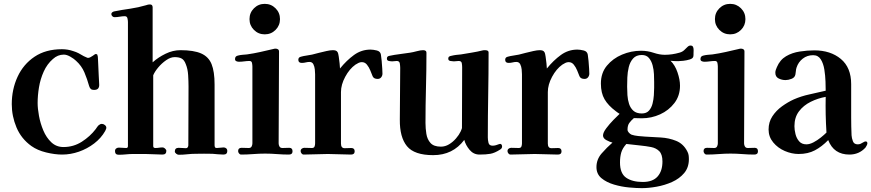

<svg xmlns="http://www.w3.org/2000/svg" viewBox="-20 -799 4516 995"><path d="M531 -137Q531 -133 529 -129Q527 -125 525 -120Q504 -83 468 -55.5Q432 -28 389 -13Q346 2 302 2Q264 2 219 -9Q174 -20 143 -42Q90 -80 65.5 -138.5Q41 -197 41 -259Q41 -336 71 -401Q101 -466 159 -505Q217 -544 301 -544Q316 -544 331 -541.5Q346 -539 360 -534Q374 -530 387.5 -523Q401 -516 414 -508Q417 -507 425 -503Q433 -499 436 -499Q442 -499 448.5 -502.5Q455 -506 461 -510Q466 -513 469.5 -516Q473 -519 476 -519Q483 -519 484.5 -515Q486 -511 487 -505Q488 -498 488 -487Q488 -476 489 -466Q490 -441 491.5 -410.5Q493 -380 494 -362Q495 -349 489 -341Q483 -333 467 -333Q456 -333 450.5 -338Q445 -343 442 -353Q432 -389 417.5 -423.5Q403 -458 374 -484Q364 -494 345 -505Q326 -516 311 -516Q279 -516 254 -493Q224 -467 206.5 -428Q189 -389 182 -346.5Q175 -304 175 -265Q175 -237 182 -198.5Q189 -160 204.5 -123Q220 -86 246 -61.5Q272 -37 309 -37Q361 -37 404 -64.5Q447 -92 476 -130Q480 -135 482.5 -139.5Q485 -144 489 -148Q494 -152 498 -154.5Q502 -157 508 -157Q516 -157 523.5 -151Q531 -145 531 -137Z M1158 -17Q1158 2 1138 2Q1124 2 1109.5 0.5Q1095 -1 1081 -2Q1059 -3 1037.5 -2.5Q1016 -2 994 -2Q972 -2 950.5 0.5Q929 3 906 3Q900 3 893 -2.5Q886 -8 886 -14Q886 -33 906 -33Q916 -33 925 -32Q934 -31 944 -31Q950 -31 953 -36Q956 -41 956 -46Q956 -122 956.5 -198.5Q957 -275 957 -351Q957 -377 955 -409.5Q953 -442 943 -466Q935 -488 921.5 -495.5Q908 -503 885 -503Q864 -503 841 -487Q818 -471 800 -449.5Q782 -428 774 -409V-42Q774 -32 785 -32Q795 -32 804 -33.5Q813 -35 823 -35Q829 -35 835.5 -29Q842 -23 842 -17Q842 2 822 2Q800 2 778 0.5Q756 -1 733 -1H671Q652 -1 633 1Q614 3 595 3Q576 3 576 -16Q576 -25 582 -29.5Q588 -34 596 -34Q606 -34 615 -33Q624 -32 634 -32Q643 -32 643 -42V-685Q643 -693 640.5 -704Q638 -715 627 -715Q614 -715 600.5 -712.5Q587 -710 573 -710Q567 -710 562 -715Q557 -720 557 -726Q557 -732 562 -735.5Q567 -739 572 -740Q590 -744 612.5 -747.5Q635 -751 655 -754Q696 -760 737 -772Q747 -776 757 -776Q771 -776 771 -761V-476Q800 -502 838 -520.5Q876 -539 915 -539Q984 -539 1022.5 -522Q1061 -505 1076.5 -466.5Q1092 -428 1092 -361V-46Q1092 -41 1094 -36.5Q1096 -32 1103 -32Q1112 -32 1121 -33.5Q1130 -35 1139 -35Q1147 -35 1152.5 -30Q1158 -25 1158 -17Z M1496 -15Q1496 2 1477 2Q1447 2 1415.5 -0.5Q1384 -3 1354 -3Q1324 -3 1292 -0.5Q1260 2 1230 2Q1223 2 1218.5 -4Q1214 -10 1214 -16Q1214 -33 1232 -33Q1241 -33 1250.5 -32.5Q1260 -32 1269 -32Q1280 -32 1284 -40Q1288 -48 1288 -56V-454Q1288 -462 1286 -472.5Q1284 -483 1273 -483Q1260 -483 1246 -481Q1232 -479 1218 -479Q1211 -479 1204.5 -482Q1198 -485 1198 -493Q1198 -508 1213 -511Q1224 -514 1236.5 -515Q1249 -516 1260 -517Q1295 -522 1328.5 -529.5Q1362 -537 1396 -545Q1399 -546 1402 -546.5Q1405 -547 1408 -547Q1415 -547 1420.5 -543.5Q1426 -540 1426 -532Q1426 -414 1425 -294.5Q1424 -175 1424 -56Q1424 -47 1428.5 -39.5Q1433 -32 1444 -32Q1453 -32 1461.5 -32.5Q1470 -33 1479 -33Q1496 -33 1496 -15ZM1431 -700Q1431 -667 1408 -644Q1385 -621 1352 -621Q1319 -621 1296 -644Q1273 -667 1273 -700Q1273 -733 1296 -756Q1319 -779 1352 -779Q1385 -779 1408 -756Q1431 -733 1431 -700Z M1962 -417Q1962 -407 1955.5 -398.5Q1949 -390 1937 -390Q1917 -390 1911 -404Q1906 -417 1899 -434Q1892 -451 1881.5 -464Q1871 -477 1855 -477Q1846 -477 1838 -473Q1830 -469 1822 -464Q1791 -442 1769 -401Q1747 -360 1747 -322V-55Q1747 -31 1766 -31Q1776 -31 1784.5 -31.5Q1793 -32 1800 -32Q1818 -32 1818 -15Q1818 2 1799 2Q1769 2 1739 0.5Q1709 -1 1679 -1Q1648 -1 1617 0.5Q1586 2 1554 2Q1547 2 1542.5 -4Q1538 -10 1538 -16Q1538 -24 1544 -28.5Q1550 -33 1557 -33Q1567 -33 1576.5 -32.5Q1586 -32 1596 -32Q1607 -32 1610 -39.5Q1613 -47 1613 -56V-414Q1613 -424 1611.5 -439Q1610 -454 1604 -466Q1598 -478 1584 -478Q1574 -478 1564.5 -475.5Q1555 -473 1544 -473Q1526 -473 1526 -489Q1526 -502 1539 -505Q1553 -509 1568 -511Q1583 -513 1597 -516Q1612 -520 1632 -525Q1652 -530 1672 -534.5Q1692 -539 1705 -539Q1713 -539 1719.5 -537Q1726 -535 1730 -528Q1733 -523 1735.5 -505.5Q1738 -488 1740 -470Q1742 -452 1742 -444Q1776 -486 1814.5 -514Q1853 -542 1900 -542Q1914 -542 1932.5 -537.5Q1951 -533 1954 -516Q1956 -504 1958 -483Q1960 -462 1961 -443Q1962 -424 1962 -417Z M2582 -40Q2582 -30 2572 -24Q2544 -6 2521.5 -2Q2499 2 2465 2Q2434 2 2413.5 -22.5Q2393 -47 2386 -74Q2327 5 2225 5Q2127 5 2089 -41.5Q2051 -88 2052 -179L2054 -447Q2054 -457 2052 -470Q2050 -483 2036 -483Q2030 -483 2024.5 -482Q2019 -481 2013 -481Q2006 -481 1995.5 -483Q1985 -485 1985 -495Q1985 -503 1989 -506Q1993 -509 2000 -510Q2023 -515 2051.5 -518.5Q2080 -522 2105 -526Q2119 -528 2139.5 -533.5Q2160 -539 2173 -539Q2180 -539 2185 -536Q2190 -533 2190 -526Q2190 -435 2187.5 -343.5Q2185 -252 2185 -162Q2185 -134 2189.5 -105.5Q2194 -77 2211 -58Q2228 -39 2265 -39Q2287 -39 2307 -51Q2327 -63 2343 -81.5Q2359 -100 2367 -117Q2368 -119 2371 -126.5Q2374 -134 2374 -135Q2374 -214 2374.5 -293.5Q2375 -373 2375 -451Q2375 -461 2373 -472Q2371 -483 2357 -483Q2351 -483 2344.5 -482Q2338 -481 2332 -481Q2325 -481 2314 -483Q2303 -485 2303 -495Q2303 -503 2308 -506Q2313 -509 2320 -510Q2332 -513 2344.5 -514.5Q2357 -516 2369 -517Q2398 -522 2426 -526.5Q2454 -531 2482 -538Q2485 -539 2488 -539Q2491 -539 2494 -539Q2501 -539 2506.5 -536.5Q2512 -534 2512 -526Q2512 -417 2510 -307Q2508 -197 2508 -87Q2508 -74 2511.5 -59Q2515 -44 2533 -44Q2541 -44 2550 -46.5Q2559 -49 2566 -52Q2572 -55 2577 -51.5Q2582 -48 2582 -40Z M3034 -417Q3034 -407 3027.5 -398.5Q3021 -390 3009 -390Q2989 -390 2983 -404Q2978 -417 2971 -434Q2964 -451 2953.5 -464Q2943 -477 2927 -477Q2918 -477 2910 -473Q2902 -469 2894 -464Q2863 -442 2841 -401Q2819 -360 2819 -322V-55Q2819 -31 2838 -31Q2848 -31 2856.5 -31.5Q2865 -32 2872 -32Q2890 -32 2890 -15Q2890 2 2871 2Q2841 2 2811 0.5Q2781 -1 2751 -1Q2720 -1 2689 0.5Q2658 2 2626 2Q2619 2 2614.5 -4Q2610 -10 2610 -16Q2610 -24 2616 -28.5Q2622 -33 2629 -33Q2639 -33 2648.5 -32.5Q2658 -32 2668 -32Q2679 -32 2682 -39.5Q2685 -47 2685 -56V-414Q2685 -424 2683.5 -439Q2682 -454 2676 -466Q2670 -478 2656 -478Q2646 -478 2636.5 -475.5Q2627 -473 2616 -473Q2598 -473 2598 -489Q2598 -502 2611 -505Q2625 -509 2640 -511Q2655 -513 2669 -516Q2684 -520 2704 -525Q2724 -530 2744 -534.5Q2764 -539 2777 -539Q2785 -539 2791.5 -537Q2798 -535 2802 -528Q2805 -523 2807.5 -505.5Q2810 -488 2812 -470Q2814 -452 2814 -444Q2848 -486 2886.5 -514Q2925 -542 2972 -542Q2986 -542 3004.5 -537.5Q3023 -533 3026 -516Q3028 -504 3030 -483Q3032 -462 3033 -443Q3034 -424 3034 -417Z M3413 38Q3413 1 3396.5 -15.5Q3380 -32 3354 -37Q3328 -42 3298 -45L3226 -53Q3206 -31 3199.5 -8.5Q3193 14 3193 43Q3193 100 3225 122Q3257 144 3311 144Q3363 144 3388 115.5Q3413 87 3413 38ZM3370 -374Q3370 -391 3369 -414.5Q3368 -438 3362 -460.5Q3356 -483 3343 -498.5Q3330 -514 3306 -514Q3277 -514 3261 -496Q3245 -478 3238.5 -451.5Q3232 -425 3231 -397.5Q3230 -370 3230 -350Q3230 -330 3231.5 -306Q3233 -282 3240 -260.5Q3247 -239 3262.5 -225Q3278 -211 3306 -211Q3330 -211 3343 -225.5Q3356 -240 3361.5 -261.5Q3367 -283 3368.5 -305.5Q3370 -328 3370 -344ZM3574 -521Q3574 -518 3574 -514Q3574 -510 3573 -506Q3571 -496 3555 -491Q3539 -486 3521 -484Q3503 -482 3494 -482Q3484 -482 3474.5 -482.5Q3465 -483 3455 -484Q3478 -462 3491 -424Q3504 -386 3504 -355Q3504 -303 3475 -265Q3446 -227 3401 -206.5Q3356 -186 3306 -186Q3296 -186 3285.5 -186.5Q3275 -187 3265 -187Q3250 -174 3241 -161.5Q3232 -149 3232 -127Q3232 -119 3239 -111.5Q3246 -104 3253 -101Q3268 -96 3288 -94Q3308 -92 3324 -91Q3362 -89 3404.5 -86.5Q3447 -84 3484 -69Q3521 -54 3541 -16Q3547 -5 3548.5 4.5Q3550 14 3550 26Q3550 69 3525.5 98Q3501 127 3463 144Q3425 161 3383 168.5Q3341 176 3306 176Q3279 176 3240 172.5Q3201 169 3162 157.5Q3123 146 3097 124.5Q3071 103 3071 67Q3071 27 3098 -4Q3125 -35 3154 -60Q3141 -63 3123 -72.5Q3105 -82 3105 -97Q3105 -112 3122 -134.5Q3139 -157 3159.5 -178Q3180 -199 3191 -209Q3181 -215 3171 -223Q3132 -252 3113 -284.5Q3094 -317 3094 -366Q3094 -421 3125 -458.5Q3156 -496 3203.5 -516Q3251 -536 3302 -536Q3336 -536 3367 -525.5Q3398 -515 3425 -515Q3463 -515 3501 -526Q3516 -530 3525.5 -539Q3535 -548 3542.5 -555.5Q3550 -563 3558 -563Q3569 -563 3572 -555Q3575 -547 3574.5 -537.5Q3574 -528 3574 -521Z M3908 -15Q3908 2 3889 2Q3859 2 3827.5 -0.5Q3796 -3 3766 -3Q3736 -3 3704 -0.5Q3672 2 3642 2Q3635 2 3630.5 -4Q3626 -10 3626 -16Q3626 -33 3644 -33Q3653 -33 3662.5 -32.5Q3672 -32 3681 -32Q3692 -32 3696 -40Q3700 -48 3700 -56V-454Q3700 -462 3698 -472.5Q3696 -483 3685 -483Q3672 -483 3658 -481Q3644 -479 3630 -479Q3623 -479 3616.5 -482Q3610 -485 3610 -493Q3610 -508 3625 -511Q3636 -514 3648.5 -515Q3661 -516 3672 -517Q3707 -522 3740.5 -529.5Q3774 -537 3808 -545Q3811 -546 3814 -546.5Q3817 -547 3820 -547Q3827 -547 3832.5 -543.5Q3838 -540 3838 -532Q3838 -414 3837 -294.5Q3836 -175 3836 -56Q3836 -47 3840.5 -39.5Q3845 -32 3856 -32Q3865 -32 3873.5 -32.5Q3882 -33 3891 -33Q3908 -33 3908 -15ZM3843 -700Q3843 -667 3820 -644Q3797 -621 3764 -621Q3731 -621 3708 -644Q3685 -667 3685 -700Q3685 -733 3708 -756Q3731 -779 3764 -779Q3797 -779 3820 -756Q3843 -733 3843 -700Z M4263 -112Q4260 -159 4259 -205Q4258 -251 4259 -297Q4219 -290 4181.5 -271.5Q4144 -253 4120.5 -222Q4097 -191 4097 -145Q4097 -126 4102.5 -104Q4108 -82 4121.5 -66.5Q4135 -51 4159 -51Q4176 -51 4196 -61.5Q4216 -72 4234 -86.5Q4252 -101 4263 -112ZM4475 -56Q4475 -52 4471.5 -45Q4468 -38 4465 -34Q4432 2 4382 2Q4301 2 4272 -73Q4239 -39 4203 -20Q4167 -1 4119 -1Q4083 -1 4047 -16.5Q4011 -32 3987 -61Q3963 -90 3963 -128Q3963 -166 3982.5 -196Q4002 -226 4032.5 -248Q4063 -270 4094 -284Q4133 -301 4175.5 -310Q4218 -319 4259 -329Q4259 -346 4258 -376.5Q4257 -407 4252 -438.5Q4247 -470 4233.5 -491.5Q4220 -513 4194 -513Q4163 -513 4140 -495Q4117 -477 4108 -449Q4105 -440 4104.5 -431Q4104 -422 4102 -413Q4099 -397 4082 -390.5Q4065 -384 4051 -384Q4032 -384 4015 -392.5Q3998 -401 3998 -422Q3998 -430 4000.5 -437Q4003 -444 4006 -451Q4022 -489 4053.5 -507.5Q4085 -526 4124.5 -532Q4164 -538 4200 -538Q4284 -538 4337.5 -493.5Q4391 -449 4391 -363Q4391 -320 4391 -276.5Q4391 -233 4391 -189Q4391 -166 4391.5 -143.5Q4392 -121 4393 -98Q4394 -83 4400 -67Q4406 -51 4425 -51Q4433 -51 4439 -53.5Q4445 -56 4451 -60Q4455 -62 4458.5 -64Q4462 -66 4466 -66Q4475 -66 4475 -56Z"/></svg>

Font: Kaisei Tokumin ExtraBold
Style: Regular
Weight: 800
Designer: Font-Kai, 金井和夫
Foundry: KAZUO KANAI
Version: Version 5.003